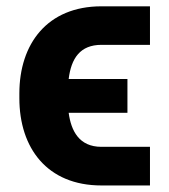

<svg xmlns="http://www.w3.org/2000/svg" viewBox="-20 -565 521 593"><path d="M293.3 -111.5C224.1 -111.5 199.6 -161.2 192.1 -216.6H373.6V-321H192.1C199.9 -384.6 227.3 -426.5 293.3 -426.5H443.2V-545.5H293.3C125.7 -545.5 39.8 -429.3 39.8 -276.3V-261.7C39.8 -108 125.4 7.8 293.3 7.8H443.2V-111.5Z"/></svg>

Font: Karasuma Gothic
Style: Bold
Weight: 700
Designer: Rasmus Andersson / Ryoko Nishizuka
Foundry: Genbu
Version: Version 1.00